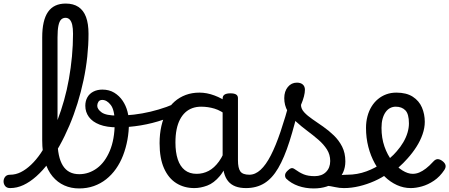

<svg xmlns="http://www.w3.org/2000/svg" viewBox="-114 -1039 2522 1078"><path d="M-57 17Q-76 17 -85 5.5Q-94 -6 -94 -20.5Q-94 -35 -85 -46.5Q-76 -58 -57 -58Q-26 -58 3 -72.5Q32 -87 60.5 -114Q89 -141 115 -179Q141 -217 164.5 -263.5Q188 -310 208.5 -363.5Q229 -417 245.5 -475.5Q262 -534 273 -596Q284 -658 290 -722Q296 -786 296 -849Q296 -864 309 -871.5Q322 -879 339.5 -879Q357 -879 370 -871.5Q383 -864 383 -849Q383 -787 376 -721Q369 -655 355 -589Q341 -523 321 -458.5Q301 -394 275.5 -334Q250 -274 220.5 -221Q191 -168 158.5 -124.5Q126 -81 90 -49Q54 -17 17.5 0Q-19 17 -57 17ZM330 19Q285 19 247 2Q209 -15 181 -48.5Q153 -82 138 -133Q123 -184 123 -251V-829Q123 -925 155.5 -972Q188 -1019 255 -1019Q298 -1019 326.5 -1000Q355 -981 369 -943.5Q383 -906 383 -849Q383 -830 370 -821Q357 -812 339.5 -812Q322 -812 309 -821Q296 -830 296 -849Q296 -880 291.5 -899.5Q287 -919 277.5 -929Q268 -939 254 -939Q239 -939 229 -929Q219 -919 214 -894.5Q209 -870 209 -829V-251Q209 -204 216.5 -168.5Q224 -133 239 -109Q254 -85 277 -73Q300 -61 331 -61Q358 -61 383 -69.5Q408 -78 430.5 -94.5Q453 -111 471 -135.5Q489 -160 502.5 -192Q516 -224 523 -263.5Q530 -303 530 -350Q530 -421 508 -449.5Q486 -478 460 -478Q444 -478 437.5 -492.5Q431 -507 436.5 -521.5Q442 -536 460 -536Q499 -536 527.5 -518.5Q556 -501 574.5 -473.5Q593 -446 601.5 -413.5Q610 -381 610 -351Q610 -301 601.5 -254.5Q593 -208 577 -166.5Q561 -125 537 -91Q513 -57 482 -32.5Q451 -8 413 5.5Q375 19 330 19Z M546 -324Q485 -324 445 -339.5Q405 -355 385 -382.5Q365 -410 365 -445Q365 -472 376.5 -492.5Q388 -513 410 -524.5Q432 -536 462 -536Q474 -536 479 -521.5Q484 -507 480 -492.5Q476 -478 461 -478Q445 -478 438.5 -467.5Q432 -457 432 -445Q432 -426 456.5 -408Q481 -390 546 -390Q591 -390 638 -395.5Q685 -401 731 -412Q777 -423 820.5 -438.5Q864 -454 901 -474Q919 -484 927.5 -472.5Q936 -461 935.5 -444Q935 -427 922 -420Q867 -389 804.5 -367.5Q742 -346 676 -335Q610 -324 546 -324Z M977 17Q920 17 876 -10.5Q832 -38 807 -94Q782 -150 782 -235Q782 -287 792 -331Q802 -375 820.5 -410Q839 -445 866.5 -469Q894 -493 929 -506Q964 -519 1006 -519Q1047 -519 1090 -503Q1133 -487 1167 -461V-386Q1127 -418 1090.5 -429Q1054 -440 1015 -440Q989 -440 966.5 -432Q944 -424 926.5 -408Q909 -392 896.5 -368Q884 -344 877.5 -312Q871 -280 871 -239Q871 -184 884 -144.5Q897 -105 923.5 -84Q950 -63 990 -63Q1026 -63 1057.5 -79.5Q1089 -96 1115.5 -132.5Q1142 -169 1161 -229L1177 -168Q1154 -91 1120.5 -51Q1087 -11 1049.5 3Q1012 17 977 17ZM1267 17Q1233 17 1208 7.5Q1183 -2 1167 -21.5Q1151 -41 1143.5 -70.5Q1136 -100 1136 -140V-486Q1136 -501 1147 -508Q1158 -515 1180 -515Q1201 -515 1211.5 -508.5Q1222 -502 1222 -488V-140Q1222 -95 1235.5 -76.5Q1249 -58 1286 -58Q1295 -58 1299.5 -46.5Q1304 -35 1302.5 -20.5Q1301 -6 1292.5 5.5Q1284 17 1267 17Z M1267 17Q1248 17 1241.5 5.5Q1235 -6 1239 -20.5Q1243 -35 1255 -46.5Q1267 -58 1286 -58Q1319 -58 1349 -85.5Q1379 -113 1406.5 -166.5Q1434 -220 1461 -299.5Q1488 -379 1516 -483Q1521 -498 1535.5 -499.5Q1550 -501 1562.5 -493Q1575 -485 1571 -469Q1541 -338 1511.5 -245.5Q1482 -153 1448 -95Q1414 -37 1370 -10Q1326 17 1267 17Z M1816 17Q1792 17 1767.5 11.5Q1743 6 1719.5 3.5Q1696 1 1671 12L1692 -16Q1727 -34 1751.5 -43Q1776 -52 1795.5 -55Q1815 -58 1835 -58Q1844 -58 1846 -46.5Q1848 -35 1844 -20.5Q1840 -6 1832.5 5.5Q1825 17 1816 17ZM1647 19Q1601 19 1561 5Q1521 -9 1493 -36Q1486 -44 1486.5 -56Q1487 -68 1501 -81Q1512 -92 1521 -94.5Q1530 -97 1541 -89Q1567 -70 1591.5 -60Q1616 -50 1653 -50Q1693 -50 1716.5 -73.5Q1740 -97 1740 -135Q1740 -171 1721.5 -200Q1703 -229 1673.5 -254.5Q1644 -280 1611 -304.5Q1578 -329 1548.5 -356Q1519 -383 1500.5 -415.5Q1482 -448 1482 -488Q1482 -526 1502 -550.5Q1522 -575 1553 -575Q1574 -575 1586 -564.5Q1598 -554 1598 -535Q1598 -519 1592.5 -497.5Q1587 -476 1576 -450Q1576 -428 1594 -408.5Q1612 -389 1640.5 -369.5Q1669 -350 1700.5 -328Q1732 -306 1760.5 -278.5Q1789 -251 1807 -215.5Q1825 -180 1825 -133Q1825 -66 1776.5 -23.5Q1728 19 1647 19Z M1817 17Q1798 17 1791.5 5.5Q1785 -6 1789 -20.5Q1793 -35 1805 -46.5Q1817 -58 1836 -58Q1892 -58 1943.5 -77Q1995 -96 2032 -124Q2046 -133 2056 -128Q2066 -123 2071 -110.5Q2076 -98 2074.5 -84.5Q2073 -71 2062 -64Q2030 -41 1988.5 -22.5Q1947 -4 1903 6.5Q1859 17 1817 17Z M2033 -120Q2056 -135 2076.5 -152.5Q2097 -170 2113 -189Q2135 -214 2150.5 -240.5Q2166 -267 2174 -294Q2182 -321 2182 -346Q2182 -399 2162 -419.5Q2142 -440 2108 -440Q2091 -440 2076.5 -432.5Q2062 -425 2051 -409.5Q2040 -394 2034 -372Q2028 -350 2028 -321Q2028 -264 2044.5 -216.5Q2061 -169 2088 -135Q2115 -101 2145.5 -82Q2176 -63 2203 -63Q2222 -63 2240 -70.5Q2258 -78 2277.5 -93Q2297 -108 2317 -130Q2331 -146 2344 -145.5Q2357 -145 2371 -134Q2385 -123 2387.5 -111Q2390 -99 2381 -85Q2356 -47 2322.5 -24.5Q2289 -2 2255 7.5Q2221 17 2192 17Q2152 17 2114.5 0Q2077 -17 2045.5 -48Q2014 -79 1990.5 -121.5Q1967 -164 1954 -214.5Q1941 -265 1941 -321Q1941 -355 1949 -385.5Q1957 -416 1972 -440.5Q1987 -465 2008 -482.5Q2029 -500 2055 -509.5Q2081 -519 2111 -519Q2168 -519 2203.5 -496Q2239 -473 2255 -435.5Q2271 -398 2271 -355Q2271 -321 2258.5 -285Q2246 -249 2224 -214.5Q2202 -180 2173 -148Q2151 -123 2126 -101Q2101 -79 2072 -60Z"/></svg>

Font: Playwrite ES Deco
Style: Regular
Weight: 400
Designer: Veronika Burian, José Scaglione
Foundry: TypeTogether
Version: Version 1.002